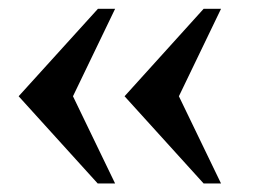

<svg xmlns="http://www.w3.org/2000/svg" viewBox="-20 -458 613 447"><path d="M248 -437.5 149.9 -233.9 248 -30.8H207.5L23.4 -233.9L208 -437.5ZM494.6 -437.5 396.5 -233.9 494.6 -30.8H454.1L270 -233.9L454.1 -437.5Z"/></svg>

Font: VarendraSemibold
Style: Regular
Weight: 600
Designer: Jacob Thomas
Foundry: Bangla Type Foundry
Version: Version 1.008